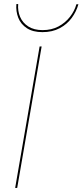

<svg xmlns="http://www.w3.org/2000/svg" viewBox="-20 -930 408 950"><path d="M186 -700 65 0H55L176 -700ZM70 -910Q67 -876 79.5 -846.5Q92 -817 120 -799Q148 -781 191 -781Q235 -781 269 -799Q303 -817 326 -846.5Q349 -876 358 -909H368Q358 -873 335 -841.5Q312 -810 275.5 -790.5Q239 -771 190 -771Q143 -771 113 -790.5Q83 -810 70.5 -842Q58 -874 61 -910Z"/></svg>

Font: Jost Thin
Style: Italic
Weight: 200
Italic angle: -5°
Version: Version 3.710